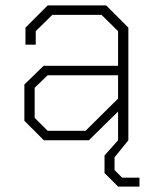

<svg xmlns="http://www.w3.org/2000/svg" viewBox="-20 -518 574 709"><path d="M70 -72V-206L141 -275H416V-403L355 -463H173L112 -403V-353H74V-416L156 -498H372L454 -416V0H416V-106L308 0H142ZM296 -35 416 -154V-240H156L108 -194V-83L156 -35ZM366 121V56L416 0H454L403 63V110L431 138H495V171H416Z"/></svg>

Font: Chakra Petch ExtraLight
Style: Regular
Weight: 275
Designer: Katatrad Aksorn Co.,Ltd.
Foundry: Cadson Demak Co.,Ltd.
Version: Version 1.000; ttfautohint (v1.6)